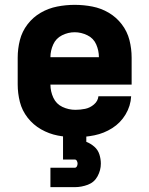

<svg xmlns="http://www.w3.org/2000/svg" viewBox="-20 -558 616 792"><path d="M291 8Q331 8 370 0Q409 -8 443 -29.5Q477 -51 498 -86Q519 -121 521 -161H386Q384 -141 367.5 -127Q351 -113 331 -109Q311 -105 291 -105Q263 -105 237.5 -117Q212 -129 200 -155Q188 -181 188 -209H523V-320Q523 -357 514 -392.5Q505 -428 482.5 -457.5Q460 -487 428.5 -505.5Q397 -524 361 -531Q325 -538 288 -538Q252 -538 216 -531Q180 -524 148 -505.5Q116 -487 93.5 -457.5Q71 -428 62 -392.5Q53 -357 53 -320V-210Q53 -173 62 -137.5Q71 -102 94 -72.5Q117 -43 149.5 -24.5Q182 -6 218 1Q254 8 291 8ZM388 -322H188Q188 -349 199.5 -374.5Q211 -400 236 -412.5Q261 -425 288 -425Q315 -425 340.5 -412.5Q366 -400 377 -374.5Q388 -349 388 -322ZM188 214H288Q316 214 342.5 204Q369 194 382.5 169Q396 144 396 117Q396 98 390 79Q384 60 369 47Q354 34 336 27V0H240V100H288Q294 100 297 105.5Q300 111 300 117Q300 123 297 128.5Q294 134 288 134H188Z"/></svg>

Font: Iosevka Sparkle Extrabold
Style: Regular
Weight: 800
Designer: Belleve Invis
Foundry: Belleve Invis
Version: Version 4.5.0; ttfautohint (v1.8.3)